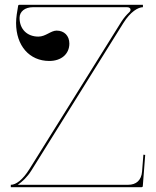

<svg xmlns="http://www.w3.org/2000/svg" viewBox="-20 -780 650 800"><path d="M60.5 -760C57.5 -760 55.5 -757.5 55.5 -755.5C51.5 -733 47 -706.5 47 -684.5C47 -589.5 102.5 -526 185.5 -526C235.5 -526 269 -555 269 -598.5C269 -631 247.5 -652.5 216 -652.5C191.5 -652.5 170.5 -627.5 140 -627.5C93 -627.5 61.5 -658.5 61.5 -705.5C61.5 -732 84 -750 117.5 -750H509.5C518.5 -750 524 -745.5 524 -739.5C524 -736 522 -732 517.5 -728C507 -718 496 -705.5 486 -690L103 -76C74.5 -30 46 -10 25 -10V0H570C572 0 575 -1.5 575 -4.5L585 -134.5L577.5 -135.5L572 -65.5C569 -29 548 -10 513.5 -10H54C72 -22.5 93 -41 111 -70L494 -684C523.5 -731.5 556 -750 575.5 -750V-760Z"/></svg>

Font: ZnikomitNo24
Style: Regular
Weight: 500
Designer: gluk
Foundry: gluk
Version: Version 0.55